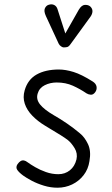

<svg xmlns="http://www.w3.org/2000/svg" viewBox="-20 -865 524 895"><path d="M248 10Q216 10 184.8 0.5Q153.5 -9 128 -22.5Q102.5 -36 87.5 -47Q68 -61.5 60.2 -73.5Q52.5 -85.5 61.5 -99.5Q69 -110 76.2 -114.2Q83.5 -118.5 91.8 -117Q100 -115.5 109.5 -108Q121.5 -99 143.8 -86Q166 -73 194.2 -63Q222.5 -53 252 -53Q283 -53 305.8 -71.2Q328.5 -89.5 336.5 -122Q342.5 -150 328 -174Q313.5 -198 297 -211.5Q283.5 -222 263 -234.8Q242.5 -247.5 222.8 -259.2Q203 -271 191 -278.5Q156 -299.5 130.8 -325.5Q105.5 -351.5 95.5 -381.5Q85.5 -411.5 95 -444Q109.5 -494.5 151 -517.8Q192.5 -541 254.5 -541Q285.5 -541 322.8 -529.5Q360 -518 411.5 -485.5Q427.5 -475.5 430 -461.5Q432.5 -447.5 424 -435.5Q414.5 -422.5 403 -423.5Q391.5 -424.5 383 -430Q353 -450.5 319.5 -465.5Q286 -480.5 244.5 -480.5Q214 -480.5 188.5 -467.8Q163 -455 155.5 -428.5Q147.5 -402 166.8 -378Q186 -354 231.5 -327.5Q261.5 -310.5 292.5 -289.2Q323.5 -268 352.5 -243.5Q374.5 -226 390 -193.5Q405.5 -161 397 -114Q391.5 -76.5 369.8 -48.5Q348 -20.5 316.2 -5.2Q284.5 10 248 10ZM276.5 -644Q272 -644 264.8 -648.8Q257.5 -653.5 253.5 -661.5L194 -790Q183.5 -813 189.2 -826Q195 -839 206.5 -842.5Q221.5 -847.5 233 -841.5Q244.5 -835.5 248.5 -821L284.5 -709L347.5 -820Q360.5 -841.5 375.5 -842.2Q390.5 -843 400 -835.5Q411.5 -825 411 -812.2Q410.5 -799.5 402 -787.5L309 -659.5Q300.5 -647 292.2 -645.5Q284 -644 276.5 -644Z"/></svg>

Font: Edu NSW ACT Hand Pre
Style: Regular
Weight: 400
Designer: Tina and Corey Anderson, Eben Sorkin, Mirko Velimirovic
Foundry: Sorkin Type Co.
Version: Version 2.000